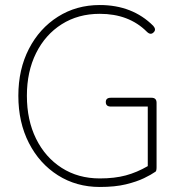

<svg xmlns="http://www.w3.org/2000/svg" viewBox="-20 -733 716 764"><path d="M377 11Q284 11 210.5 -35.5Q137 -82 95 -164Q53 -246 53 -352Q53 -457 95 -538.5Q137 -620 210.5 -666.5Q284 -713 377 -713Q507 -713 590 -630Q603 -615 591 -604Q579 -592 564 -607Q493 -678 377 -678Q291 -678 225.5 -636.5Q160 -595 123.5 -521.5Q87 -448 87 -352Q87 -255 123.5 -181Q160 -107 225.5 -65Q291 -23 377 -23Q436 -23 480.5 -35Q525 -47 568 -72V-309H421Q401 -309 401 -327Q401 -344 421 -344H583Q603 -344 603 -324V-68Q603 -53 599 -50Q582 -38 553 -24Q524 -10 481 0.5Q438 11 377 11Z"/></svg>

Font: Zen Maru Gothic Light
Style: Regular
Weight: 300
Designer: Yoshimichi Ohira
Foundry: Positype
Version: Version 1.001